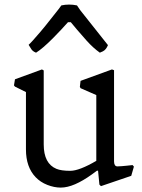

<svg xmlns="http://www.w3.org/2000/svg" viewBox="-20 -808 624 845"><path d="M228.5 -64.9Q249.5 -56.2 289.1 -56.2Q328.6 -56.2 403.8 -100.1V-389.6L334.5 -419.9L331.5 -425.8L334.5 -452.1L472.7 -502.4L481.9 -499V-97.7Q481.9 -87.4 485.6 -81.5Q489.3 -75.7 497.1 -75.7Q504.9 -75.7 515.6 -76.7L536.6 -78.6Q549.3 -80.1 563.5 -81.5L569.3 -74.7L557.6 -34.2L424.3 11.2L417.5 4.4L411.6 -56.2L407.2 -57.1L383.8 -40Q345.2 -12.2 310.8 2.7Q276.4 17.6 247.3 17.6Q218.3 17.6 188 5.6Q157.7 -6.3 136.7 -28.3Q94.2 -72.8 94.2 -150.4V-402.8L45.9 -426.8L41.5 -432.1L45.9 -459L164.6 -502.4L172.4 -498V-172.4Q172.4 -87.9 228.5 -64.9ZM138.7 -576.2Q124.5 -581.5 117.7 -591.8Q110.8 -602.1 106 -610.8Q112.8 -616.7 125.5 -630.9Q163.6 -673.8 182.1 -697.3L237.8 -767.6Q247.6 -780.3 250 -784.2Q284.2 -791.5 318.8 -784.2Q322.8 -777.3 333.5 -762.7Q447.3 -618.7 455.1 -609.4Q446.8 -588.9 432.6 -582Q427.2 -579.1 419.4 -576.2Q390.6 -596.7 362.3 -627.9Q309.6 -687.5 291.5 -710.4H279.3Q267.6 -696.8 249.5 -677.7L212.4 -639.2Q166.5 -593.3 138.7 -576.2Z"/></svg>

Font: Trykker
Style: Regular
Weight: 400
Designer: Magnus Gaarde
Foundry: Magnus Gaarde
Version: Version 1.001